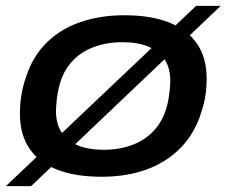

<svg xmlns="http://www.w3.org/2000/svg" viewBox="-21 -591 773 655"><path d="M326 12Q237 12 174.5 -12Q112 -36 79.5 -84Q47 -132 47 -203Q47 -238 52.5 -269.5Q58 -301 68 -329Q91 -399 138 -445.5Q185 -492 253 -515.5Q321 -539 403 -539Q493 -539 555.5 -514.5Q618 -490 651 -442Q684 -394 684 -323Q684 -292 679.5 -263.5Q675 -235 666 -209Q644 -137 596 -87.5Q548 -38 479.5 -13Q411 12 326 12ZM333 -80Q390 -80 436.5 -99Q483 -118 513.5 -156.5Q544 -195 554 -254Q557 -272 558 -283Q559 -294 559.5 -301.5Q560 -309 560 -315Q560 -360 540 -389Q520 -418 484 -432.5Q448 -447 397 -447Q339 -447 292.5 -428Q246 -409 216 -371Q186 -333 176 -274Q173 -257 172 -245.5Q171 -234 170.5 -226.5Q170 -219 170 -213Q170 -168 189.5 -138.5Q209 -109 245.5 -94.5Q282 -80 333 -80ZM-1 44 648 -571H732L85 44Z"/></svg>

Font: Archivo Expanded Medium
Style: Italic
Weight: 500
Width: 7
Italic angle: -10°
Designer: Hector Gatti
Foundry: Omnibus-Type
Version: Version 2.001